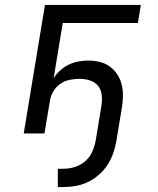

<svg xmlns="http://www.w3.org/2000/svg" viewBox="-20 -540 640 777"><path d="M236 217H214V143H236Q259 143 282 136Q305 129 324 113Q343 97 353 74.5Q363 52 367 30L391 -115Q394 -136 391.5 -157Q389 -178 376.5 -193Q364 -208 344 -214.5Q324 -221 302 -221Q283 -221 262.5 -217Q242 -213 224.5 -201Q207 -189 196 -170.5Q185 -152 182 -132L160 0H76L162 -520H550L538 -447H234L197 -223Q207 -240 223 -254.5Q239 -269 257.5 -278Q276 -287 296.5 -291Q317 -295 336 -295Q360 -295 383 -289.5Q406 -284 424 -271Q442 -258 454.5 -239Q467 -220 472.5 -197.5Q478 -175 477.5 -151Q477 -127 473 -103L451 30Q447 54 438.5 79Q430 104 415.5 126.5Q401 149 380.5 167Q360 185 336 196.5Q312 208 286.5 212.5Q261 217 236 217Z"/></svg>

Font: Iosevka Extended
Style: Italic
Weight: 400
Width: 7
Italic angle: -9°
Monospace: yes
Designer: Belleve Invis
Foundry: Belleve Invis
Version: Version 32.5.0; ttfautohint (v1.8.4)